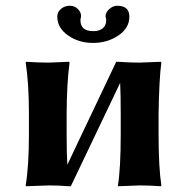

<svg xmlns="http://www.w3.org/2000/svg" viewBox="-20 -648 654 671"><path d="M432.1 -589.8Q432.1 -549.8 393.6 -523.9Q355 -498 304.9 -498Q254.9 -498 217.5 -524.4Q180.2 -550.8 180.2 -589.8Q180.2 -606 193.1 -616.9Q206.1 -627.9 224.1 -627.9Q240.2 -627.9 251.7 -616.9Q263.2 -606 263.2 -592.8Q263.2 -587.9 262.2 -585Q261.2 -582 261.2 -577.1Q261.2 -539.1 306.2 -539.1Q327.1 -539.1 339.1 -549.1Q351.1 -559.1 351.1 -576.2Q351.1 -582 350.1 -585Q349.1 -586.9 349.1 -591.8Q349.1 -605 362.1 -616.5Q375 -627.9 389.2 -627.9Q432.1 -627.9 432.1 -589.8ZM221.2 2.9Q184.1 0 149.9 0L70.8 2.9L69.8 0Q81.1 -68.8 81.1 -180.2V-249Q81.1 -356 69.8 -429.2L70.8 -432.1Q114.7 -429.2 149.9 -429.2L221.2 -432.1L223.1 -429.2Q213.4 -358.4 212.9 -249V-180.2Q212.9 -111.8 215.3 -72.3L386.2 -432.1H393.1Q433.1 -429.2 467.8 -429.2L542 -432.1L543.9 -429.2Q536.1 -372.1 534.2 -250V-179.2Q534.2 -63 543.9 0L542 2.9Q502 0 467.8 0L393.1 2.9L392.1 0Q401.9 -60.1 401.9 -179.2V-250Q401.9 -320.8 399.9 -358.4L227.5 2.9Z"/></svg>

Font: Linux Biolinum
Style: Bold
Weight: 700
Designer: Philipp H. Poll
Foundry: Philipp H. Poll
Version: Version 1.3.2 ; ttfautohint (v0.9)